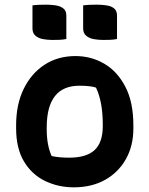

<svg xmlns="http://www.w3.org/2000/svg" viewBox="-20 -790 640 822"><path d="M303 -550Q370 -550 426 -517.5Q482 -485 516.5 -419Q551 -353 551 -253V-240Q551 -165 518.5 -108Q486 -51 429 -19.5Q372 12 296 12Q229 12 172.5 -15.5Q116 -43 82.5 -99Q49 -155 49 -241V-254Q49 -343 81.5 -409.5Q114 -476 171 -513Q228 -550 303 -550ZM320 -423Q180 -423 180 -244V-237Q180 -169 201 -122Q232 -115 276 -115Q350 -115 385 -147.5Q420 -180 420 -250V-257Q420 -354 391 -415Q367 -423 320 -423ZM119 -767Q133 -769 149 -769.5Q165 -770 178 -770Q199 -770 218.5 -767Q238 -764 251 -754Q264 -744 264 -723V-623Q250 -620 234 -619.5Q218 -619 204 -619Q184 -619 164.5 -622.5Q145 -626 132 -637Q119 -648 119 -668ZM336 -767Q350 -769 366 -769.5Q382 -770 395 -770Q416 -770 436 -767Q456 -764 468.5 -754Q481 -744 481 -723V-623Q467 -620 451 -619.5Q435 -619 421 -619Q401 -619 381.5 -622.5Q362 -626 349 -637Q336 -648 336 -668Z"/></svg>

Font: Recursive Sn Csl St
Style: Bold
Weight: 700
Version: Version 1.079;hotconv 1.0.112;makeotfexe 2.5.65598; ttfautoh